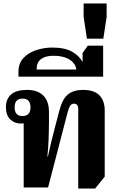

<svg xmlns="http://www.w3.org/2000/svg" viewBox="-20 -1076 683 1102"><path d="M429 6V-450Q429 -481 405 -481Q392 -481 384 -471Q376 -461 368 -431L256 0H116V-368Q107 -367 99 -367Q63 -367 38.5 -391Q14 -415 14 -461Q14 -508 44 -534Q74 -560 135 -560Q196 -560 228.5 -527.5Q261 -495 261 -434V-372Q261 -332 259 -278Q257 -224 252 -178H255Q265 -223 275.5 -267Q286 -311 298 -355L320 -439Q338 -509 370.5 -534.5Q403 -560 455 -560Q521 -560 551 -528.5Q581 -497 581 -443V-62L526 6ZM109 -410Q155 -410 155 -460Q155 -510 109 -510Q64 -510 64 -460Q64 -410 109 -410Z M86 -636V-665Q86 -712 114 -742.5Q142 -773 187 -788Q232 -803 281 -803Q352 -803 394 -779Q436 -755 454 -720V-772L484 -814H572V-636ZM190 -677H418Q414 -712 379 -734Q344 -756 287 -756Q241 -756 215.5 -737Q190 -718 190 -677Z M479 -854 460 -979V-1056H592V-978L573 -854Z"/></svg>

Font: Noto Serif Thai SemiCondensed ExtraBold
Style: Regular
Weight: 800
Width: 4
Designer: Monotype Design Team
Foundry: Monotype Imaging Inc.
Version: Version 2.002; ttfautohint (v1.8.4.7-5d5b)